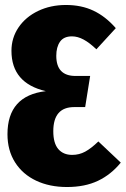

<svg xmlns="http://www.w3.org/2000/svg" viewBox="-20 -733 505 771"><path d="M445 -620 367 -535Q340 -561 316 -574Q292 -587 269 -587Q236 -587 221 -565.5Q206 -544 206 -509Q206 -428 283 -428H342L322 -303H278Q194 -303 194 -206Q194 -158 214 -134.5Q234 -111 270 -111Q298 -111 322 -124Q346 -137 375 -165L465 -80Q426 -32 373.5 -7Q321 18 249 18Q179 18 125 -7.5Q71 -33 40.5 -81Q10 -129 10 -194Q10 -349 164 -367Q26 -399 26 -529Q26 -581 54.5 -623Q83 -665 133 -689Q183 -713 245 -713Q307 -713 355.5 -690Q404 -667 445 -620Z"/></svg>

Font: Fira Sans Compressed ExtraBold
Style: Regular
Weight: 800
Width: 1
Designer: bBox Type GmbH & Carrois Corporate GbR & Edenspiekermann AG
Foundry: bBox Type GmbH & Carrois Corporate GbR & Edenspiekermann AG
Version: Version 4.301